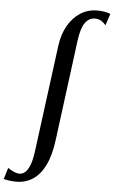

<svg xmlns="http://www.w3.org/2000/svg" viewBox="-189 -859 686 1153"><g transform="rotate(5 154.0 -282.0)"><path d="M-45.5 251.5Q-65.5 251.5 -85.8 249Q-106 246.5 -122 241.5L-101 173.5Q-81 187 -63 194.5Q-45 202 -31 202Q-12.5 202 3.2 188.5Q19 175 31.5 143Q44 111 51 55.5L134.5 -581.5Q143.5 -652 173.2 -704.5Q203 -757 248.2 -786Q293.5 -815 349 -815Q372 -815 393.2 -811.5Q414.5 -808 429.5 -801.5L406 -731Q392 -748 376.2 -756.8Q360.5 -765.5 340.5 -765.5Q304.5 -765.5 281 -733.2Q257.5 -701 247.5 -626L168.5 -18.5Q156.5 75.5 126.8 135.2Q97 195 53.2 223.2Q9.5 251.5 -45.5 251.5Z"/></g></svg>

Font: Merriweather 72pt Medium
Style: Italic
Weight: 500
Italic angle: -7.8°
Version: Version 2.101